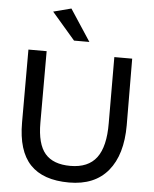

<svg xmlns="http://www.w3.org/2000/svg" viewBox="-62 -1011 857 1071"><g transform="rotate(5 366.0 -475.0)"><path d="M556 -710H656L658 -337Q658 -172 583 -81.5Q508 9 365 9Q219 9 147 -67Q75 -143 75 -302V-710H177V-309Q177 -190 222.5 -137Q268 -84 364 -84Q464 -84 511 -146.5Q558 -209 557 -340ZM324 -782 194 -933 294 -959 410 -782Z"/></g></svg>

Font: Livvic Medium
Style: Regular
Weight: 500
Designer: Jacques Le Bailly, Baron von Fonthausen
Version: Version 1.001; ttfautohint (v1.8.2)